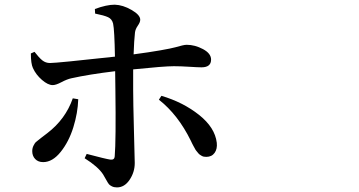

<svg xmlns="http://www.w3.org/2000/svg" viewBox="-20 -774 1540 823"><path d="M292 -352.5 315.4 -348.6Q313.5 -290 294.4 -228.5Q275.4 -167 240.2 -123Q205.1 -79.1 165 -79.1Q143.6 -79.1 130.9 -92.3Q118.2 -105.5 118.2 -126Q118.2 -138.7 123.5 -149.4Q128.9 -160.2 133.3 -164.6Q137.7 -168.9 155.8 -182.6Q173.8 -196.3 182.6 -203.1Q260.7 -262.7 292 -352.5ZM387.7 -715.8 386.7 -735.4Q436.5 -753.9 471.7 -753.9Q506.8 -752.9 543.9 -731.4Q581.1 -710 581.1 -689.5Q581.1 -678.7 570.8 -664.1Q560.5 -649.4 558.6 -634.8Q554.7 -600.6 552.7 -541Q619.1 -549.8 666.5 -558.1Q713.9 -566.4 731.4 -571.3Q749 -576.2 760.7 -579.1Q772.5 -582 780.3 -582Q815.4 -582 850.1 -563.5Q884.8 -544.9 884.8 -518.6Q884.8 -485.4 843.8 -485.4Q829.1 -485.4 791.5 -487.8Q753.9 -490.2 725.6 -490.2Q683.6 -490.2 550.8 -476.6V-390.6Q550.8 -337.9 554.2 -211.4Q557.6 -85 557.6 -75.2Q557.6 -36.1 535.6 -3.4Q513.7 29.3 481.4 29.3Q468.8 29.3 460 24.9Q451.2 20.5 447.3 16.1Q443.4 11.7 435.1 -3.4Q426.8 -18.6 421.9 -26.4Q400.4 -59.6 342.8 -95.7L351.6 -114.3Q432.6 -92.8 453.1 -89.8Q470.7 -87.9 471.7 -103.5Q477.5 -172.9 474.6 -391.6Q474.6 -438.5 473.6 -468.8Q360.4 -455.1 286.1 -438.5Q267.6 -434.6 243.7 -421.9Q219.7 -409.2 206.1 -409.2Q185.5 -409.2 159.7 -431.6Q133.8 -454.1 121.1 -482.4Q112.3 -501 112.3 -544.9L127.9 -551.8Q147.5 -526.4 161.6 -515.1Q175.8 -503.9 194.3 -503.9Q223.6 -503.9 472.7 -531.2Q470.7 -645.5 464.8 -672.9Q460 -692.4 443.4 -700.2Q426.8 -708 387.7 -715.8ZM661.1 -346.7 671.9 -363.3Q764.6 -335.9 833 -281.7Q901.4 -227.5 909.2 -162.1Q912.1 -135.7 899.9 -118.7Q887.7 -101.6 864.3 -101.6Q858.4 -101.6 853.5 -102.5Q848.6 -103.5 843.8 -106.4Q838.9 -109.4 835.4 -111.8Q832 -114.3 827.6 -120.1Q823.2 -126 820.8 -128.4Q818.4 -130.9 814.5 -138.7Q810.5 -146.5 809.1 -148.4Q807.6 -150.4 803.2 -159.7Q798.8 -168.9 797.9 -170.9Q743.2 -282.2 661.1 -346.7Z"/></svg>

Font: Bpmf Zihi Serif SemiBold
Style: SemiBold
Weight: 600
Foundry: But Ko
Version: Version 1.320